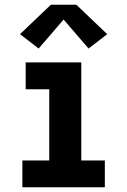

<svg xmlns="http://www.w3.org/2000/svg" viewBox="-20 -795 540 815"><path d="M75 0V-114H189V-416H89V-530H325V-114H425V0ZM144 -589 65 -650 196 -775H304L435 -650L356 -589L250 -712Z"/></svg>

Font: Iosevka Slab Heavy
Style: Regular
Weight: 900
Monospace: yes
Designer: Belleve Invis
Foundry: Belleve Invis
Version: Version 11.1.0; ttfautohint (v1.8.3)